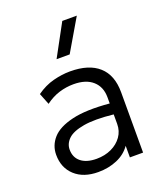

<svg xmlns="http://www.w3.org/2000/svg" viewBox="-141 -848 816 957"><g transform="rotate(-20 267.0 -369.0)"><path d="M215.5 15Q137.5 15 92 -26.8Q46.5 -68.5 46.5 -137.5Q46.5 -187 80 -224.8Q113.5 -262.5 187.8 -280.2Q262 -298 385 -287V-320Q385 -375 349.2 -407Q313.5 -439 247.5 -439Q209 -439 171.2 -427.5Q133.5 -416 98 -389.5L74 -450Q117.5 -481 164 -493Q210.5 -505 253 -505Q353 -505 405.2 -458Q457.5 -411 457.5 -320.5V0H387.5V-61.5Q361.5 -24 316 -4.5Q270.5 15 215.5 15ZM118.5 -139Q118.5 -97 148 -73.5Q177.5 -50 230 -50Q274 -50 309 -66.5Q344 -83 364.5 -112Q385 -141 385 -178.5V-229Q286 -239.5 227.5 -229.2Q169 -219 143.8 -194.8Q118.5 -170.5 118.5 -139ZM211.5 -585 303.5 -754.5H380.5L281 -585Z"/></g></svg>

Font: Geologica ExtraLight
Style: Regular
Weight: 200
Designer: Sindre Bremnes, Frode Helland
Foundry: Monokrom Skriftforlag AS
Version: Version 1.010; ttfautohint (v1.8.4.7-5d5b);gftools[0.9.28]